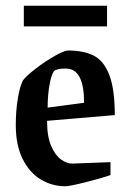

<svg xmlns="http://www.w3.org/2000/svg" viewBox="-20 -639 452 669"><path d="M35 -203Q35 -252 42 -295Q49 -338 60 -359Q71 -374 104 -399.5Q137 -425 170.5 -444Q204 -463 217 -463Q272 -463 307 -445Q342 -427 361 -377.5Q380 -328 380 -238L144 -218Q144 -163 158.5 -130Q173 -97 193 -83Q213 -69 231 -69L365 -74V-29Q330 -17 276 -3.5Q222 10 208 10Q161 10 121.5 -14Q82 -38 58.5 -86Q35 -134 35 -203ZM273 -281Q273 -399 211 -400H203Q187 -400 174 -395Q162 -391 154 -351.5Q146 -312 146 -264ZM63 -619H353V-547H63Z"/></svg>

Font: Grenze Medium
Style: Regular
Weight: 500
Designer: Renata Polastri
Foundry: Omnibus-Type
Version: Version 1.002; ttfautohint (v1.8)